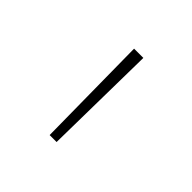

<svg xmlns="http://www.w3.org/2000/svg" viewBox="-84 -942 410 410"><g transform="rotate(45 121.0 -737.0)"><path d="M110 -608H131L135 -866H107Z"/></g></svg>

Font: Noto Sans Telugu UI Thin
Style: Regular
Weight: 100
Designer: Jelle Bosma - Monotype Design Team
Foundry: Monotype Imaging Inc.
Version: Version 2.005